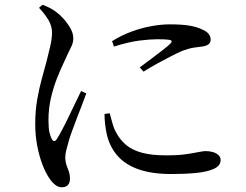

<svg xmlns="http://www.w3.org/2000/svg" viewBox="-20 -761 1040 812"><path d="M241 31Q226 31 212.5 20Q199 9 188 -8Q173 -30 159.5 -65Q146 -100 137.5 -144Q129 -188 129 -237Q129 -293 137.5 -341Q146 -389 157 -428.5Q168 -468 176 -498Q185 -535 192 -563.5Q199 -592 200 -620Q201 -649 185 -676Q169 -703 145 -728L160 -741Q178 -734 191.5 -727Q205 -720 218 -710Q231 -701 247.5 -683Q264 -665 277 -643Q290 -621 290 -598Q290 -580 280 -560.5Q270 -541 251 -499Q237 -470 221.5 -431Q206 -392 195.5 -347Q185 -302 185 -254Q185 -219 189 -202Q193 -185 198 -175Q209 -154 221 -174Q230 -188 243.5 -213.5Q257 -239 271.5 -269.5Q286 -300 300 -328.5Q314 -357 323 -376L345 -366Q338 -346 327 -318Q316 -290 305 -261Q294 -232 285 -207.5Q276 -183 272 -169Q265 -144 260.5 -126.5Q256 -109 256 -96Q256 -73 266 -49.5Q276 -26 276 -7Q276 31 241 31ZM706 -25Q623 -25 567 -44.5Q511 -64 478 -101Q445 -138 432 -191Q427 -214 424.5 -236.5Q422 -259 422 -279L444 -282Q449 -264 455.5 -240Q462 -216 472 -199Q489 -168 514.5 -147Q540 -126 580.5 -115Q621 -104 682 -104Q735 -104 768 -109Q801 -114 820 -118Q839 -122 850 -122Q866 -122 880 -118Q894 -114 903.5 -105.5Q913 -97 913 -84Q913 -60 884.5 -47Q856 -34 809 -29.5Q762 -25 706 -25ZM571 -476Q594 -493 620 -512.5Q646 -532 668.5 -549.5Q691 -567 700 -576Q706 -582 706 -586.5Q706 -591 692.5 -593Q679 -595 645 -595Q616 -595 570.5 -589.5Q525 -584 462 -564L454 -587Q494 -612 536.5 -627.5Q579 -643 620.5 -650.5Q662 -658 698 -658Q750 -658 782 -652.5Q814 -647 838 -635Q856 -627 863.5 -616Q871 -605 871 -594Q871 -582 863.5 -575Q856 -568 840 -565Q821 -563 799.5 -559.5Q778 -556 751 -546Q730 -537 701 -522Q672 -507 642 -490.5Q612 -474 587 -458Z"/></svg>

Font: Noto Serif SC ExtraLight Medium
Style: Regular
Weight: 500
Version: Version 2.002-H1;hotconv 1.1.0;makeotfexe 2.6.0